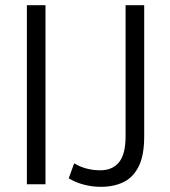

<svg xmlns="http://www.w3.org/2000/svg" viewBox="-20 -713 657 743"><path d="M84 0V-693H156V0ZM370 10Q337 10 304.5 1.5Q272 -7 246 -23L267 -81Q312 -54 368 -54Q415 -54 440.5 -85Q466 -116 466 -186V-693H538V-185Q538 -111 516.5 -68.5Q495 -26 457.5 -8Q420 10 370 10Z"/></svg>

Font: Ubuntu Sans Condensed
Style: Regular
Weight: 400
Width: 3
Designer: Dalton Maag Ltd
Foundry: Dalton Maag Ltd
Version: Version 1.006; ttfautohint (v1.8.4.7-5d5b)